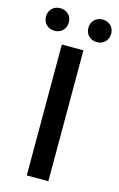

<svg xmlns="http://www.w3.org/2000/svg" viewBox="-149 -876 577 928"><g transform="rotate(15 139.0 -411.5)"><path d="M-24 -767C-24 -733 0 -710 33 -710C66 -710 90 -733 90 -767C90 -800 66 -823 33 -823C0 -823 -24 -800 -24 -767ZM188 -767C188 -733 212 -710 245 -710C278 -710 302 -733 302 -767C302 -800 278 -823 245 -823C212 -823 188 -800 188 -767ZM85 -655V0H193V-655Z"/></g></svg>

Font: Cambridge Sans Medium
Style: Regular
Weight: 500
Version: Version 2.020;PS 002.020;hotconv 1.0.88;makeotf.lib2.5.64775